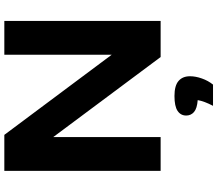

<svg xmlns="http://www.w3.org/2000/svg" viewBox="-80 -700 1028 909"><g transform="rotate(-90 434.5 -246.0)"><path d="M79.5 0V-740H250L629.5 -231.5V-740H789.5V0H618.5L239.5 -508.5V0ZM387.5 248Q409.5 206 414.5 175.5Q375 172.5 358.2 158Q341.5 143.5 341.5 121Q341.5 95 363.5 80.2Q385.5 65.5 434 65.5Q483 65.5 505.2 84.8Q527.5 104 527.5 139Q527.5 165.5 517 195.2Q506.5 225 488 248Z"/></g></svg>

Font: Encode Sans Expanded
Style: Bold
Weight: 700
Width: 7
Designer: Multiple Designers
Foundry: Impallari Type
Version: Version 3.000; ttfautohint (v1.8.3) -l 8 -r 50 -G 200 -x 14 